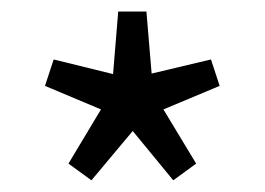

<svg xmlns="http://www.w3.org/2000/svg" viewBox="-20 -732 458 332"><path d="M138.1 -420.2 98.4 -449.1 154.6 -542.8 57.8 -583.5 72.8 -629.2 175.5 -603.9 184.4 -712H233.2L242.2 -604.8L344.8 -629.2L359.8 -583.5L262.6 -542.8L319.2 -449.1L279.6 -420.2L209.5 -505.5Z"/></svg>

Font: Source Sans 3 VF
Style: Regular
Weight: 200
Designer: Paul D. Hunt
Foundry: Adobe
Version: Version 3.046;hotconv 1.0.118;makeotfexe 2.5.65603